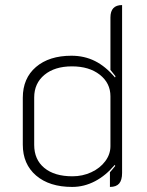

<svg xmlns="http://www.w3.org/2000/svg" viewBox="-20 -729 582 758"><path d="M70 -158V-343Q70 -420 122 -464.5Q174 -509 262 -509Q313 -509 355 -488Q397 -467 434 -423L436 -428L416 -453V-660Q416 -709 462 -709V-46Q462 -18 450.5 -4.5Q439 9 414 9V-49Q419 -54 435 -74L433 -78Q398 -36 355 -13.5Q312 9 265 9Q175 9 122.5 -36Q70 -81 70 -158ZM416 -152V-349Q416 -401 374 -434Q332 -467 264 -467Q196 -467 155.5 -433.5Q115 -400 115 -344V-157Q115 -99 155 -66Q195 -33 266 -33Q306 -33 340.5 -49Q375 -65 395.5 -92.5Q416 -120 416 -152Z"/></svg>

Font: K2D Thin
Style: Regular
Weight: 100
Designer: Katatrad Aksorn Co.,Ltd.
Foundry: Cadson Demak Co.,Ltd.
Version: Version 1.000; ttfautohint (v1.6)